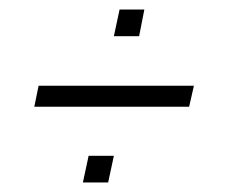

<svg xmlns="http://www.w3.org/2000/svg" viewBox="-20 -455 477 403"><path d="M219 -379 231 -435H283L272 -379ZM52 -231 61 -275H387L377 -231ZM154 -72 166 -128H219L207 -72Z"/></svg>

Font: Saira Ultra Condensed Light
Style: Italic
Weight: 300
Width: 1
Italic angle: -12°
Designer: Hector Gatti with collaboration of the Omnibus-Type team
Foundry: Omnibus-Type
Version: Version 1.001; ttfautohint (v1.8)